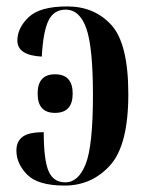

<svg xmlns="http://www.w3.org/2000/svg" viewBox="-20 -567 459 597"><path d="M181 10Q265 10 322 -52.5Q379 -115 379 -274Q379 -431 326.5 -489Q274 -547 189 -547Q104 -547 69 -513.5Q34 -480 34 -441Q34 -395 110 -391Q114 -468 130.5 -502.5Q147 -537 184 -537Q228 -537 248.5 -478.5Q269 -420 269 -271Q269 -114 246.5 -57Q224 0 183 0Q146 0 131 -35Q116 -70 116 -156Q69 -156 50 -141.5Q31 -127 31 -99Q31 -58 64.5 -24Q98 10 181 10ZM151 -216Q206 -216 206 -276Q206 -336 151 -336Q97 -336 97 -276Q97 -216 151 -216Z"/></svg>

Font: Noto Serif Display Condensed Semi
Style: Regular
Weight: 600
Width: 3
Designer: Monotype Design Team
Foundry: Monotype Imaging Inc.
Version: Version 1.900